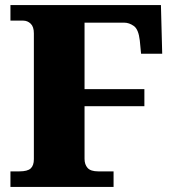

<svg xmlns="http://www.w3.org/2000/svg" viewBox="-20 -734 684 754"><path d="M21 0V-61H56Q88 -61 100.5 -72.5Q113 -84 113 -109V-603Q113 -629 100.5 -641Q88 -653 71 -653H21V-714H612L617 -523H534L529 -575Q524 -619 505.5 -632Q487 -645 468 -645H312V-384H547V-317H312V-110Q312 -88 324 -74.5Q336 -61 366 -61H426V0Z"/></svg>

Font: Noto Serif Telugu Black
Style: Regular
Weight: 900
Designer: Jelle Bosma - Monotype Design Team
Foundry: Monotype Imaging Inc.
Version: Version 2.005; ttfautohint (v1.8.4.7-5d5b)